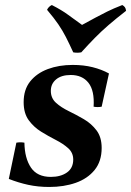

<svg xmlns="http://www.w3.org/2000/svg" viewBox="-20 -728 521 763"><path d="M176 15Q131 15 92 6.5Q53 -2 15 -17L45 -161Q61 -164 77 -161Q78 -99 103 -62Q128 -25 182 -25Q221 -25 246 -42.5Q271 -60 271 -94Q271 -121 251 -139Q231 -157 201.5 -172Q172 -187 143 -205Q114 -223 94 -250.5Q74 -278 74 -322Q74 -372 100 -404.5Q126 -437 170 -453.5Q214 -470 269 -470Q312 -470 348 -461Q384 -452 413 -436L384 -304Q368 -301 352 -304Q356 -368 331.5 -399Q307 -430 261 -430Q224 -430 203 -412.5Q182 -395 182 -367Q182 -338 202.5 -319.5Q223 -301 253 -286.5Q283 -272 313 -254.5Q343 -237 363.5 -210Q384 -183 384 -140Q384 -87 356 -52.5Q328 -18 281 -1.5Q234 15 176 15ZM466 -708Q473 -704 476.5 -699Q480 -694 481 -685Q441 -654 411.5 -628.5Q382 -603 356.5 -577Q331 -551 303 -520Q287 -517 271 -520Q255 -555 242 -580.5Q229 -606 212 -631Q195 -656 167 -689Q173 -702 186 -708Q225 -688 249.5 -670Q274 -652 306 -629Q337 -646 359.5 -658Q382 -670 406 -682Q430 -694 466 -708Z"/></svg>

Font: Poltawski Nowy SemiBold
Style: Italic
Weight: 600
Italic angle: -12°
Version: Version 1.001;gftools[0.9.25]